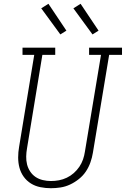

<svg xmlns="http://www.w3.org/2000/svg" viewBox="-20 -987 665 1015"><path d="M249 8Q221 8 193.5 2.5Q166 -3 143.5 -17Q121 -31 105.5 -52.5Q90 -74 83 -100Q76 -126 76 -154.5Q76 -183 81 -211L161 -697H99V-735H272V-697H204L123 -204Q119 -182 118.5 -160Q118 -138 123 -118Q128 -98 139.5 -80.5Q151 -63 168 -51.5Q185 -40 206.5 -35Q228 -30 249 -30Q271 -30 292 -34Q313 -38 333 -47.5Q353 -57 370 -72Q387 -87 399.5 -105.5Q412 -124 419 -144.5Q426 -165 429 -186L514 -697H451V-735H625V-697H557L471 -179Q467 -154 458 -128.5Q449 -103 434 -80.5Q419 -58 397 -40.5Q375 -23 350.5 -11.5Q326 0 300 4Q274 8 249 8ZM469 -805 368 -943 406 -967 501 -825ZM299 -805 198 -943 236 -967 331 -825Z"/></svg>

Font: Iosevka Curly Slab XLtExObl
Style: Regular
Weight: 200
Width: 7
Italic angle: -9°
Monospace: yes
Designer: Belleve Invis
Foundry: Belleve Invis
Version: Version 11.0.0; ttfautohint (v1.8.3)